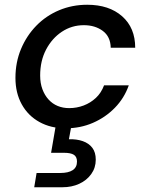

<svg xmlns="http://www.w3.org/2000/svg" viewBox="-20 -528 624 808"><path d="M256 12Q194 12 146 -14.5Q98 -41 71.5 -89Q45 -137 45 -200Q45 -266 68.5 -322Q92 -378 133 -420Q174 -462 229 -485Q284 -508 347 -508Q439 -508 494 -459.5Q549 -411 549 -327H446Q445 -374 412.5 -398Q380 -422 333 -422Q282 -422 240.5 -394.5Q199 -367 174 -319.5Q149 -272 149 -210Q149 -178 158.5 -152.5Q168 -127 184.5 -109Q201 -91 223 -82Q245 -73 271 -73Q303 -73 332 -84Q361 -95 383.5 -116Q406 -137 418 -169H522Q503 -115 463.5 -74.5Q424 -34 371 -11Q318 12 256 12ZM124 260 134 200H233Q268 200 286 188Q304 176 304 152Q304 132 291 123.5Q278 115 249 115H195L216 -7H282L270 58Q303 57 328.5 66Q354 75 368.5 94Q383 113 383 144Q383 178 364 204.5Q345 231 313.5 245.5Q282 260 243 260Z"/></svg>

Font: DM Sans 24pt Medium
Style: Italic
Weight: 500
Italic angle: -10°
Designer: Colophon Foundry, Jonny Pinhorn
Foundry: Colophon Foundry
Version: Version 4.004;gftools[0.9.30]